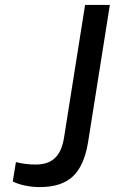

<svg xmlns="http://www.w3.org/2000/svg" viewBox="-20 -757 468 783"><path d="M32 -17 45 -96Q82 -86 127 -86Q176 -86 204 -112.5Q232 -139 241 -195L327 -737H428L339 -176Q323 -80 276.5 -37Q230 6 142 6Q111 6 81 -0.5Q51 -7 32 -17Z"/></svg>

Font: Exo Medium
Style: Italic
Weight: 500
Italic angle: -9°
Designer: Natanael Gama
Foundry: Natanael Gama
Version: Version 1.500; ttfautohint (v1.6)